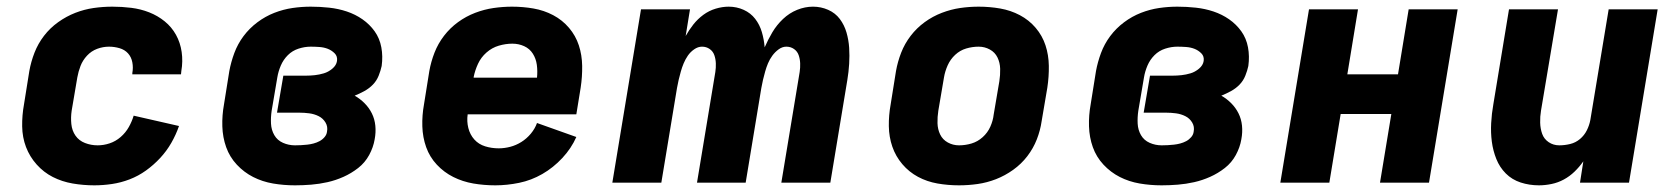

<svg xmlns="http://www.w3.org/2000/svg" viewBox="-20 -548 5040 576"><path d="M263 8Q230 8 198 2.5Q166 -3 138.5 -17Q111 -31 90 -54.5Q69 -78 58 -107Q47 -136 46.5 -169Q46 -202 52 -235L68 -335Q73 -363 83.5 -390Q94 -417 112 -440.5Q130 -464 154.5 -481.5Q179 -499 206 -509.5Q233 -520 261 -524Q289 -528 317 -528Q346 -528 374 -524.5Q402 -521 427.5 -511Q453 -501 474 -484Q495 -467 508 -443.5Q521 -420 525 -392Q529 -364 524 -335L523 -325H377V-329Q380 -345 377 -361Q374 -377 364 -388Q354 -399 338.5 -403.5Q323 -408 307 -408Q289 -408 271.5 -401.5Q254 -395 241 -381Q228 -367 221.5 -350Q215 -333 212 -316L195 -216Q192 -196 194 -176Q196 -156 206.5 -141Q217 -126 235 -119Q253 -112 273 -112Q291 -112 309 -118Q327 -124 342 -137Q357 -150 366.5 -167Q376 -184 381 -201L517 -170Q508 -144 494 -119.5Q480 -95 460.5 -74Q441 -53 418 -36.5Q395 -20 369 -10Q343 0 316 4Q289 8 263 8Z M865 8Q831 8 799 2.5Q767 -3 739.5 -17Q712 -31 690.5 -54Q669 -77 658.5 -106.5Q648 -136 647 -169Q646 -202 652 -235L668 -335Q673 -362 683 -389Q693 -416 710.5 -439.5Q728 -463 752 -481Q776 -499 803 -509.5Q830 -520 857.5 -524Q885 -528 912 -528Q940 -528 967.5 -525Q995 -522 1020.5 -513.5Q1046 -505 1067.5 -490Q1089 -475 1104 -454Q1119 -433 1124 -406Q1129 -379 1125 -350Q1122 -336 1116 -321Q1110 -306 1099 -294.5Q1088 -283 1073.5 -275Q1059 -267 1044 -261Q1060 -252 1073.5 -238.5Q1087 -225 1095.5 -208Q1104 -191 1106 -171Q1108 -151 1104 -130Q1100 -106 1087.5 -83Q1075 -60 1054.5 -44Q1034 -28 1010.5 -17.5Q987 -7 962.5 -1.5Q938 4 913.5 6Q889 8 865 8ZM865 -112Q874 -112 883 -112.5Q892 -113 901.5 -114Q911 -115 920.5 -117.5Q930 -120 938.5 -124.5Q947 -129 953.5 -136.5Q960 -144 961 -153Q964 -168 956.5 -180.5Q949 -193 936 -199.5Q923 -206 908 -208Q893 -210 878 -210H811L830 -321H897Q911 -321 924.5 -322.5Q938 -324 951.5 -328Q965 -332 977 -342Q989 -352 991 -365Q993 -379 984 -388Q975 -397 963.5 -401.5Q952 -406 938.5 -407Q925 -408 912 -408Q894 -408 875.5 -402Q857 -396 843.5 -382.5Q830 -369 822.5 -351.5Q815 -334 812 -316L795 -216Q792 -196 793 -177Q794 -158 803 -142.5Q812 -127 829 -119.5Q846 -112 865 -112Z M1466 8Q1432 8 1400 2.5Q1368 -3 1340 -17Q1312 -31 1290.5 -54Q1269 -77 1258.5 -106.5Q1248 -136 1247 -169Q1246 -202 1252 -235L1268 -335Q1273 -363 1283.5 -390Q1294 -417 1312 -440.5Q1330 -464 1354 -481.5Q1378 -499 1405.5 -509.5Q1433 -520 1461 -524Q1489 -528 1516 -528Q1549 -528 1580.5 -522.5Q1612 -517 1639.5 -502.5Q1667 -488 1687 -464.5Q1707 -441 1716.5 -412Q1726 -383 1726.5 -350.5Q1727 -318 1722 -285L1709 -205H1383Q1380 -184 1385 -164Q1390 -144 1403 -129.5Q1416 -115 1435.5 -109Q1455 -103 1476 -103Q1493 -103 1510.5 -107.5Q1528 -112 1544 -122Q1560 -132 1572.5 -147Q1585 -162 1591 -179L1709 -137Q1694 -103 1667 -74Q1640 -45 1607 -26Q1574 -7 1537.5 0.5Q1501 8 1466 8ZM1591 -315Q1593 -335 1590.5 -353.5Q1588 -372 1578.5 -387Q1569 -402 1552.5 -409.5Q1536 -417 1517 -417Q1497 -417 1476.5 -411Q1456 -405 1439.5 -390.5Q1423 -376 1414 -356.5Q1405 -337 1401 -317V-315Z M1817 0 1903 -520H2050L2037 -440Q2047 -458 2060 -474.5Q2073 -491 2090 -503.5Q2107 -516 2127 -522Q2147 -528 2166 -528Q2190 -528 2211 -518.5Q2232 -509 2245.5 -491.5Q2259 -474 2265.5 -452Q2272 -430 2274 -406Q2284 -429 2297 -451Q2310 -473 2329 -491Q2348 -509 2371.5 -518.5Q2395 -528 2419 -528Q2443 -528 2464.5 -518.5Q2486 -509 2499.5 -491Q2513 -473 2519.5 -450.5Q2526 -428 2527.5 -404.5Q2529 -381 2527.5 -356.5Q2526 -332 2522 -308L2471 0H2324L2379 -332Q2381 -345 2380.5 -358Q2380 -371 2376 -382.5Q2372 -394 2362 -401Q2352 -408 2339 -408Q2327 -408 2316 -400Q2305 -392 2297 -381Q2289 -370 2284 -358Q2279 -346 2275.5 -333.5Q2272 -321 2269 -308.5Q2266 -296 2264 -284L2217 0H2071L2126 -332Q2128 -345 2127.5 -358Q2127 -371 2123 -382.5Q2119 -394 2109 -401Q2099 -408 2086 -408Q2074 -408 2062.5 -400Q2051 -392 2043.5 -381Q2036 -370 2031 -358Q2026 -346 2022.5 -333.5Q2019 -321 2016 -308.5Q2013 -296 2011 -284L1964 0Z M2857 8Q2824 8 2792.5 2.5Q2761 -3 2734 -17.5Q2707 -32 2687 -55.5Q2667 -79 2657 -108Q2647 -137 2646.5 -169.5Q2646 -202 2652 -235L2668 -335Q2673 -363 2683.5 -390Q2694 -417 2712 -440.5Q2730 -464 2754 -481.5Q2778 -499 2805.5 -509.5Q2833 -520 2860.5 -524Q2888 -528 2916 -528Q2949 -528 2980.5 -522.5Q3012 -517 3039.5 -502.5Q3067 -488 3087 -464.5Q3107 -441 3116.5 -412Q3126 -383 3126.5 -350.5Q3127 -318 3122 -285L3105 -185Q3101 -157 3090.5 -130Q3080 -103 3062 -79.5Q3044 -56 3019.5 -38.5Q2995 -21 2968 -10.5Q2941 0 2913 4Q2885 8 2857 8ZM2857 -112Q2876 -112 2894.5 -117.5Q2913 -123 2928 -136.5Q2943 -150 2951 -168Q2959 -186 2961 -204L2978 -304Q2981 -323 2980.5 -341.5Q2980 -360 2972.5 -375.5Q2965 -391 2949.5 -399.5Q2934 -408 2916 -408Q2897 -408 2878.5 -402.5Q2860 -397 2845.5 -383.5Q2831 -370 2823 -352Q2815 -334 2812 -316L2795 -216Q2792 -197 2792.5 -178.5Q2793 -160 2800.5 -144.5Q2808 -129 2823.5 -120.5Q2839 -112 2857 -112Z M3465 8Q3431 8 3399 2.5Q3367 -3 3339.5 -17Q3312 -31 3290.5 -54Q3269 -77 3258.5 -106.5Q3248 -136 3247 -169Q3246 -202 3252 -235L3268 -335Q3273 -362 3283 -389Q3293 -416 3310.5 -439.5Q3328 -463 3352 -481Q3376 -499 3403 -509.5Q3430 -520 3457.5 -524Q3485 -528 3512 -528Q3540 -528 3567.5 -525Q3595 -522 3620.5 -513.5Q3646 -505 3667.5 -490Q3689 -475 3704 -454Q3719 -433 3724 -406Q3729 -379 3725 -350Q3722 -336 3716 -321Q3710 -306 3699 -294.5Q3688 -283 3673.5 -275Q3659 -267 3644 -261Q3660 -252 3673.5 -238.5Q3687 -225 3695.5 -208Q3704 -191 3706 -171Q3708 -151 3704 -130Q3700 -106 3687.5 -83Q3675 -60 3654.5 -44Q3634 -28 3610.5 -17.5Q3587 -7 3562.5 -1.5Q3538 4 3513.5 6Q3489 8 3465 8ZM3465 -112Q3474 -112 3483 -112.5Q3492 -113 3501.5 -114Q3511 -115 3520.5 -117.5Q3530 -120 3538.5 -124.5Q3547 -129 3553.5 -136.5Q3560 -144 3561 -153Q3564 -168 3556.5 -180.5Q3549 -193 3536 -199.5Q3523 -206 3508 -208Q3493 -210 3478 -210H3411L3430 -321H3497Q3511 -321 3524.5 -322.5Q3538 -324 3551.5 -328Q3565 -332 3577 -342Q3589 -352 3591 -365Q3593 -379 3584 -388Q3575 -397 3563.5 -401.5Q3552 -406 3538.5 -407Q3525 -408 3512 -408Q3494 -408 3475.5 -402Q3457 -396 3443.5 -382.5Q3430 -369 3422.5 -351.5Q3415 -334 3412 -316L3395 -216Q3392 -196 3393 -177Q3394 -158 3403 -142.5Q3412 -127 3429 -119.5Q3446 -112 3465 -112Z M3821 0 3907 -520H4054L4022 -325H4174L4206 -520H4353L4267 0H4120L4154 -206H4002L3968 0Z M4597 8Q4568 8 4542 -0.5Q4516 -9 4497.5 -27.5Q4479 -46 4469 -71Q4459 -96 4455.5 -123Q4452 -150 4453.5 -178.5Q4455 -207 4460 -235L4507 -520H4654L4603 -216Q4600 -198 4600.5 -180Q4601 -162 4606.5 -146.5Q4612 -131 4626 -121.5Q4640 -112 4658 -112Q4674 -112 4690.5 -116Q4707 -120 4720 -131Q4733 -142 4740.5 -157Q4748 -172 4751 -188L4806 -520H4953L4867 0H4720L4730 -64Q4718 -47 4703.5 -33Q4689 -19 4671.5 -9.5Q4654 0 4634.5 4Q4615 8 4597 8Z"/></svg>

Font: Iosevka Aile Heavy
Style: Italic
Weight: 900
Italic angle: -9°
Designer: Belleve Invis
Foundry: Belleve Invis
Version: Version 31.1.0; ttfautohint (v1.8.4)